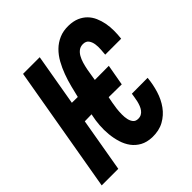

<svg xmlns="http://www.w3.org/2000/svg" viewBox="-219 -863 1015 1015"><g transform="rotate(-45 288.5 -355.5)"><path d="M172.9 -420.4 216.8 -419.9Q224.1 -450.7 232.9 -485.4Q241.7 -520 254.2 -553.7Q266.6 -587.4 283.7 -618.2Q300.8 -648.9 324.2 -672.1Q347.7 -695.3 378.7 -708.7Q409.7 -722.2 449.7 -721.2Q483.9 -720.2 508.8 -709.5Q533.7 -698.7 551.3 -680.9Q568.8 -663.1 579.3 -639.2Q589.8 -615.2 595 -588.4Q600.1 -561.5 600.1 -532.5Q600.1 -503.4 596.7 -475.6H477.5Q478.5 -489.7 480.2 -510.7Q481.9 -531.7 479 -551Q476.1 -570.3 466.1 -584.2Q456.1 -598.1 434.1 -598.6Q415.5 -598.6 402.3 -589.1Q389.2 -579.6 380.1 -563.7Q371.1 -547.9 365.2 -528.1Q359.4 -508.3 355.5 -488.5Q351.6 -468.8 349.1 -450.4Q346.7 -432.1 344.2 -419.9L449.2 -420.4L428.2 -302.7L331.5 -303.7L329.6 -294.9Q327.6 -285.2 324.5 -268.3Q321.3 -251.5 318.8 -231.4Q316.4 -211.4 316.2 -190.4Q315.9 -169.4 319.8 -152.3Q323.7 -135.3 333 -124Q342.3 -112.8 359.4 -112.3Q374 -111.8 384.5 -117.4Q395 -123 402.3 -132.8Q409.7 -142.6 414.6 -155Q419.4 -167.5 422.6 -180.7Q425.8 -193.8 427.5 -206.8Q429.2 -219.7 431.2 -230L549.3 -230.5Q545.4 -186 532 -142.3Q518.6 -98.6 493.9 -64.5Q469.2 -30.3 432.1 -9.8Q395 10.7 343.8 9.3Q305.7 7.8 278.6 -7.1Q251.5 -22 233.6 -46.1Q215.8 -70.3 206.3 -101.3Q196.8 -132.3 193.6 -165.8Q190.4 -199.2 192.9 -232.7Q195.3 -266.1 201.7 -294.9L203.6 -303.7L151.9 -302.7L99.6 0H-24.4L98.6 -710.9H223.1Z"/></g></svg>

Font: Roboto Mono
Style: Bold Italic
Weight: 700
Designer: Google
Version: Version 2.000985; 2015; ttfautohint (v1.3)